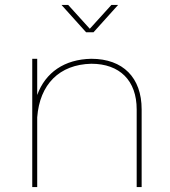

<svg xmlns="http://www.w3.org/2000/svg" viewBox="-20 -754 684 774"><path d="M357 -624 456 -734H429L342 -638L255 -734H228L327 -624ZM348 -517C240 -515 163 -462 130 -371V-517H110V0H130V-281C140 -414 219 -494 348 -497C463 -497 531 -429 531 -313V0H551V-313C551 -441 476 -517 348 -517Z"/></svg>

Font: Montserrat Thin
Style: Regular
Weight: 250
Designer: Julieta Ulanovsky
Foundry: Julieta Ulanovsky
Version: Version 4.000